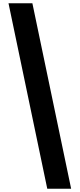

<svg xmlns="http://www.w3.org/2000/svg" viewBox="-20 -886 487 1174"><path d="M178 -866 415 268H269L32 -866Z"/></svg>

Font: Noto Sans Telugu UI ExtraCondensed Black
Style: Regular
Weight: 900
Width: 2
Designer: Jelle Bosma - Monotype Design Team
Foundry: Monotype Imaging Inc.
Version: Version 2.006; ttfautohint (v1.8.4.7-5d5b)